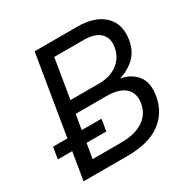

<svg xmlns="http://www.w3.org/2000/svg" viewBox="-195 -874 997 1019"><g transform="rotate(-30 304.0 -364.0)"><path d="M29.8 0 149.9 -727.5H410.2Q519.5 -727.5 574.5 -673.6Q629.4 -619.6 614.3 -528.8Q604 -468.3 566.9 -431.4Q529.8 -394.5 471.2 -376V-375.5Q531.2 -365.2 566.9 -322Q602.5 -278.8 589.4 -198.7Q574.2 -107.4 502.2 -53.7Q430.2 0 298.8 0ZM130.4 -78.1H306.6Q389.2 -78.1 439.9 -111.1Q490.7 -144 501 -206.1Q510.7 -264.6 474.6 -297.9Q438.5 -331.1 358.4 -331.1H172.4ZM185.1 -408.2H360.8Q428.7 -408.2 473.9 -442.4Q519 -476.6 528.3 -534.2Q537.1 -587.9 505.4 -618.7Q473.6 -649.4 405.8 -649.4H225.1ZM-30.3 -168.9 -18.6 -240.2H278.3L266.6 -168.9Z"/></g></svg>

Font: Inter Display
Style: Italic
Weight: 400
Italic angle: -9.39999°
Designer: Rasmus Andersson
Foundry: rsms
Version: Version 4.000;git-a52131595